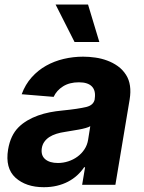

<svg xmlns="http://www.w3.org/2000/svg" viewBox="-20 -797 620 828"><path d="M14.9 -152.3Q25.2 -213.4 59.7 -247.9Q76.7 -264.9 98.2 -277.5Q119.7 -290.1 144 -298.8Q168.3 -307.5 194.6 -312.7Q220.9 -317.8 247.9 -320.3Q284.4 -323.9 310 -327.8Q335.6 -331.7 351.9 -335.6Q383.9 -343.4 388.5 -369.3V-371.4Q393.8 -405.9 376.4 -424Q359 -442.1 320.3 -442.1Q279.5 -442.1 251.8 -424.5Q224.1 -407 211.3 -379.3L73.5 -390.6Q89.1 -432.9 116.5 -463.4Q143.8 -494 179 -513.7Q214.1 -533.4 255 -543Q295.8 -552.6 338.4 -552.6Q364 -552.6 390.6 -548.8Q417.3 -545.1 441.9 -536Q466.6 -527 487.9 -511.9Q509.2 -496.8 523.8 -473.7Q549.7 -432.9 539.1 -367.9L477.6 0H334.2L346.9 -75.6H342.7Q329.9 -56.5 312.5 -40.7Q295.1 -24.9 273.3 -13.5Q251.4 -2.1 225.3 4.1Q199.2 10.3 169 10.3Q92 10.3 46.5 -30.9Q1.8 -72.1 14.9 -152.3ZM229.8 -94.1Q252.5 -94.1 274.3 -101.2Q296.2 -108.3 313.9 -121.3Q331.7 -134.2 344.1 -152.9Q356.5 -171.5 360.1 -195L369.3 -252.8Q362.6 -248.6 349.3 -244.9Q335.9 -241.1 320.3 -238.3Q304.7 -235.4 288.9 -233Q273.1 -230.5 261 -228.3Q240.8 -225.5 223.4 -220Q206 -214.5 192.8 -206Q179.7 -197.4 171.2 -185.4Q162.6 -173.3 160.2 -157.3Q155.9 -126.4 175.1 -110.3Q194.2 -94.1 229.8 -94.1ZM359.7 -777.3 408.4 -615.8H301.5L219.8 -777.3Z"/></svg>

Font: Inter P
Style: Bold Italic
Weight: 700
Italic angle: 9.39999°
Designer: Rasmus Andersson
Foundry: rsms
Version: Version 3.018;git-588b23468